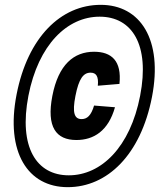

<svg xmlns="http://www.w3.org/2000/svg" viewBox="-20 -762 660 794"><path d="M292 -365.5C306 -437 325 -461.5 354.5 -461.5C377.5 -461.5 388.5 -446.5 384.5 -407.5L474 -415C484 -510.5 441 -548 369 -548C285.5 -548 221.5 -495 196.5 -365.5C171.5 -236.5 212 -183 296 -183C367.5 -183 428 -220.5 455.5 -318.5L369 -325.5C357 -284.5 340.5 -269.5 317.5 -269.5C288 -269.5 278 -294.5 292 -365.5ZM48.5 -371C2 -132 95.5 12 260 12C424 12 562 -122 608.5 -361C654.5 -598 560.5 -742 396.5 -742C232 -742 94.5 -608 48.5 -371ZM97.5 -366C138.5 -577 258 -693 392 -693C526 -693 600.5 -577 559.5 -366C518.5 -153.5 398.5 -37 264.5 -37C130.5 -37 56.5 -153.5 97.5 -366Z"/></svg>

Font: Monaspace Krypton ExtraBold
Style: Italic
Weight: 800
Italic angle: -11°
Designer: Riley Cran & the Lettermatic Team
Foundry: Lettermatic
Version: Version 1.101 (Monaspace Krypton)